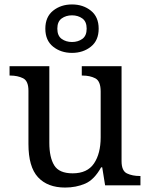

<svg xmlns="http://www.w3.org/2000/svg" viewBox="-20 -834 675 864"><path d="M273 10Q194 10 151 -36.5Q108 -83 108 -186V-426Q108 -470 83.5 -482Q59 -494 26 -494H23V-536H202V-191Q202 -126 224 -90Q246 -54 307 -54Q373 -54 403 -98.5Q433 -143 433 -216V-422Q433 -469 409 -481.5Q385 -494 351 -494H348V-536H527V-109Q527 -65 551.5 -53.5Q576 -42 609 -42H612V0H453L440 -81H435Q404 -25 363 -7.5Q322 10 273 10ZM304 -596Q254 -596 219 -624Q184 -652 184 -705Q184 -758 219 -786Q254 -814 304 -814Q354 -814 389 -786Q424 -758 424 -705Q424 -652 389 -624Q354 -596 304 -596ZM304 -645Q331 -645 350.5 -659Q370 -673 370 -705Q370 -737 350.5 -751Q331 -765 304 -765Q277 -765 257.5 -751Q238 -737 238 -705Q238 -673 257.5 -659Q277 -645 304 -645Z"/></svg>

Font: Noto Serif Ahom
Style: Regular
Weight: 400
Designer: Monotype Design Team
Foundry: Monotype Imaging Inc.
Version: Version 2.007; ttfautohint (v1.8.4.7-5d5b)